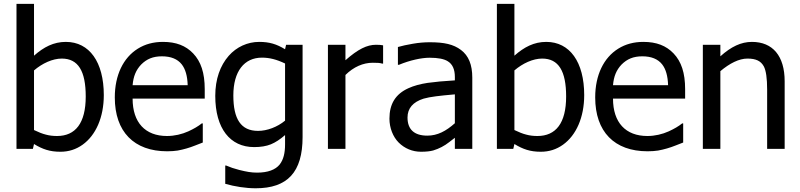

<svg xmlns="http://www.w3.org/2000/svg" viewBox="-20 -780 4194 1006"><path d="M523.9 -281.7C523.9 -455.1 448.2 -560.5 325.2 -560.5C261.2 -560.5 209.5 -533.7 158.2 -488.3V-759.8H66.4V0H152.3L158.2 -25.4C203.1 2 241.2 15.1 296.4 15.1C339.8 15.1 378.4 2.9 413.1 -22C481.9 -71.3 523.9 -165 523.9 -281.7ZM429.2 -274.4C429.2 -134.3 375 -67.4 278.8 -67.4C257.3 -67.4 237.8 -69.8 220.2 -74.7C202.1 -79.1 181.6 -87.4 158.2 -98.6V-411.1C201.7 -448.2 255.4 -473.1 303.7 -473.1C390.1 -473.1 429.2 -407.2 429.2 -274.4Z M856 12.7C877 12.7 895.5 11.2 911.1 8.8C942.9 2.9 973.1 -5.9 1002.4 -17.6L1042.5 -33.2V-133.3H1037.1C1019 -118.7 995.6 -105 966.8 -91.8C933.6 -76.7 894 -67.4 855 -67.4C741.2 -67.4 674.8 -137.7 674.8 -263.2H1052.7V-313C1052.7 -398.4 1032.7 -457.5 992.2 -500C953.1 -541 902.3 -560.5 834 -560.5C784.2 -560.5 740.2 -548.8 702.1 -524.9C626 -477.5 581.5 -386.7 581.5 -269.5C581.5 -89.8 682.1 12.7 856 12.7ZM674.8 -333.5C678.7 -379.9 692.4 -413.1 719.7 -441.9C748.5 -470.7 781.2 -484.9 828.6 -484.9C875.5 -484.9 910.2 -470.7 932.1 -442.9C951.7 -418 961.9 -381.8 963.4 -333.5Z M1160.2 87.4V183.1C1209.5 197.3 1267.6 206.5 1319.8 206.5C1486.3 206.5 1565.4 122.1 1565.4 -62V-545.4H1479L1473.6 -522C1429.2 -548.8 1392.1 -560.5 1337.9 -560.5C1277.3 -560.5 1219.2 -534.2 1178.2 -487.3C1133.8 -436.5 1107.9 -365.7 1107.9 -277.8C1107.9 -106.4 1186 -9.3 1311.5 -9.3C1346.2 -9.3 1375.5 -14.2 1399.4 -23.9C1423.3 -33.7 1447.8 -49.8 1473.6 -72.3V-24.4C1473.6 22.5 1465.3 56.2 1445.3 82C1423.3 109.4 1383.3 124.5 1327.1 124.5C1296.4 124.5 1272.9 120.1 1233.4 110.4C1208 104 1185.1 96.2 1165 87.4ZM1473.6 -147.9C1433.1 -114.3 1379.4 -94.2 1332 -94.2C1242.2 -94.2 1202.6 -156.2 1202.6 -279.8C1202.6 -406.7 1259.8 -478 1352.5 -478C1391.6 -478 1428.7 -468.8 1473.6 -447.3Z M1987.3 -542.5C1977.1 -544.4 1967.8 -545.4 1950.2 -545.4C1902.8 -545.4 1856 -522.5 1790 -464.4V-545.4H1698.2V0H1790V-387.2C1833 -429.7 1882.8 -451.2 1933.1 -451.2C1957 -451.2 1969.2 -450.7 1982.4 -446.8H1987.3Z M2363.3 0H2454.6V-373C2454.6 -441.4 2435.1 -488.3 2395.5 -518.1C2356 -547.9 2308.1 -558.6 2231.4 -558.6C2203.6 -558.6 2173.8 -556.2 2143.1 -550.8C2112.3 -545.4 2085.9 -540 2064.9 -533.7V-440.4H2070.3C2126.5 -463.9 2187.5 -477.5 2231 -477.5C2275.4 -477.5 2307.1 -471.2 2326.2 -459C2351.1 -443.8 2363.3 -416.5 2363.3 -376.5V-358.9C2306.2 -355.5 2258.8 -351.1 2220.2 -345.7C2181.6 -339.8 2147.9 -330.6 2120.1 -317.9C2051.8 -287.1 2020.5 -234.9 2020.5 -158.2C2020.5 -109.9 2039.1 -63 2068.8 -33.2C2100.1 -2 2141.1 15.1 2186 15.1C2212.9 15.1 2234.4 12.7 2250 8.3C2280.8 -1 2308.6 -15.6 2333.5 -35.2C2344.7 -43.9 2354.5 -51.8 2363.3 -58.1ZM2363.3 -134.3C2316.9 -93.3 2272.9 -69.3 2218.8 -69.3C2150.9 -69.3 2115.2 -101.6 2115.2 -164.1C2115.2 -212.4 2143.6 -245.6 2199.7 -263.2C2232.9 -272.9 2286.6 -278.8 2353.5 -284.7L2363.3 -285.6Z M3041 -281.7C3041 -455.1 2965.3 -560.5 2842.3 -560.5C2778.3 -560.5 2726.6 -533.7 2675.3 -488.3V-759.8H2583.5V0H2669.4L2675.3 -25.4C2720.2 2 2758.3 15.1 2813.5 15.1C2856.9 15.1 2895.5 2.9 2930.2 -22C2999 -71.3 3041 -165 3041 -281.7ZM2946.3 -274.4C2946.3 -134.3 2892.1 -67.4 2795.9 -67.4C2774.4 -67.4 2754.9 -69.8 2737.3 -74.7C2719.2 -79.1 2698.7 -87.4 2675.3 -98.6V-411.1C2718.8 -448.2 2772.5 -473.1 2820.8 -473.1C2907.2 -473.1 2946.3 -407.2 2946.3 -274.4Z M3373 12.7C3394 12.7 3412.6 11.2 3428.2 8.8C3460 2.9 3490.2 -5.9 3519.5 -17.6L3559.6 -33.2V-133.3H3554.2C3536.1 -118.7 3512.7 -105 3483.9 -91.8C3450.7 -76.7 3411.1 -67.4 3372.1 -67.4C3258.3 -67.4 3191.9 -137.7 3191.9 -263.2H3569.8V-313C3569.8 -398.4 3549.8 -457.5 3509.3 -500C3470.2 -541 3419.4 -560.5 3351.1 -560.5C3301.3 -560.5 3257.3 -548.8 3219.2 -524.9C3143.1 -477.5 3098.6 -386.7 3098.6 -269.5C3098.6 -89.8 3199.2 12.7 3373 12.7ZM3191.9 -333.5C3195.8 -379.9 3209.5 -413.1 3236.8 -441.9C3265.6 -470.7 3298.3 -484.9 3345.7 -484.9C3392.6 -484.9 3427.2 -470.7 3449.2 -442.9C3468.8 -418 3479 -381.8 3480.5 -333.5Z M4091.3 -354C4091.3 -486.8 4028.8 -560.5 3919.9 -560.5C3862.8 -560.5 3811 -535.6 3754.4 -484.9V-545.4H3662.6V0H3754.4V-407.2C3803.2 -448.2 3852.5 -473.1 3896 -473.1C3941.4 -473.1 3966.3 -460.4 3981.9 -432.6C3993.7 -410.6 3999.5 -369.6 3999.5 -310.5V0H4091.3Z"/></svg>

Font: SG Kara
Style: Regular
Weight: 400
Designer: Damoon Khanjanzadeh
Version: Version 1.000